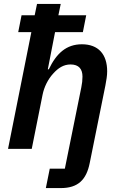

<svg xmlns="http://www.w3.org/2000/svg" viewBox="-20 -760 618 980"><path d="M214 200H290C379 200 421 157 438 72L518 -324C523 -351 527 -373 527 -396C527 -483 482 -534 398 -534C319 -534 268 -488 229 -406H224L261 -596H403L420 -682H278L290 -740H169L157 -682H90L73 -596H140L21 0H142L197 -275C205 -316 225 -356 252 -385C277 -413 305 -431 340 -431C383 -431 401 -407 401 -369C401 -351 399 -333 395 -314L311 101H234Z"/></svg>

Font: Braiins Sans SemiBold
Style: Italic
Weight: 600
Italic angle: -11.31°
Designer: Mike Abbink, Paul van der Laan, Pieter van Rosmalen, Jiri Chlebus, Lubos Buracinsky
Foundry: Bold Monday, Sudetype
Version: Version 1.000;hotconv 1.0.109;makeotfexe 2.5.65596